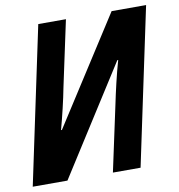

<svg xmlns="http://www.w3.org/2000/svg" viewBox="-91 -787 803 861"><g transform="rotate(-10 310.0 -357.0)"><path d="M-11 0 140 -714H266L202 -415Q194 -373 182 -322.5Q170 -272 158 -228H162L474 -714H631L480 0H354L418 -298Q427 -342 439.5 -395Q452 -448 465 -493H461L147 0Z"/></g></svg>

Font: Noto Sans Condensed
Style: Bold Italic
Weight: 700
Width: 3
Italic angle: -12°
Designer: Monotype Design Team
Foundry: Monotype Imaging Inc.
Version: Version 2.013; ttfautohint (v1.8.4.7-5d5b)